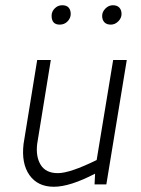

<svg xmlns="http://www.w3.org/2000/svg" viewBox="-20 -704 540 733"><path d="M341 0 343 -41Q247 9 185.5 9Q124 9 92.5 -35.5Q61 -80 70 -155L122 -475H174L122 -155Q116 -106 135.5 -74.5Q155 -43 201 -43Q247 -43 349 -93L412 -475H464L386 0ZM208 -610Q177 -610 177 -644Q177 -660 189 -672Q201 -684 217.5 -684Q234 -684 242 -675Q250 -666 250 -650.5Q250 -635 238 -622.5Q226 -610 208 -610ZM403 -610Q387 -610 378.5 -619Q370 -628 370 -643.5Q370 -659 382.5 -671.5Q395 -684 411 -684Q427 -684 435.5 -675Q444 -666 444 -650.5Q444 -635 431.5 -622.5Q419 -610 403 -610Z"/></svg>

Font: Lekton
Style: Italic
Weight: 400
Italic angle: -9.3°
Designer: Paolo Mazzetti, Luciano Perondi, Raffaele Flato, Elena Papassissa, Emilio Macchia, Michela Povoleri, Tobias Seemiller, R
Version: Version 3.000